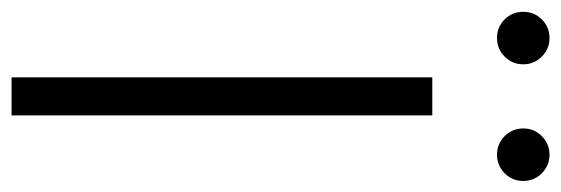

<svg xmlns="http://www.w3.org/2000/svg" viewBox="-377 -631 970 332"><g transform="rotate(90 108.0 -465.0)"><path d="M141.6 -727.5V0H75.7V-727.5ZM7.8 -839.4Q-11.2 -839.4 -24.4 -852.5Q-37.6 -865.7 -37.6 -884.8Q-37.6 -903.8 -24.4 -917Q-11.2 -930.2 7.8 -930.2Q26.4 -930.2 39.8 -917Q53.2 -903.8 53.2 -884.8Q53.2 -865.7 39.8 -852.5Q26.4 -839.4 7.8 -839.4ZM209.5 -839.4Q190.9 -839.4 177.5 -852.5Q164.1 -865.7 164.1 -884.8Q164.1 -903.8 177.5 -917Q190.9 -930.2 209.5 -930.2Q228 -930.2 241.5 -917Q254.9 -903.8 254.9 -884.8Q254.9 -865.7 241.5 -852.5Q228 -839.4 209.5 -839.4Z"/></g></svg>

Font: Inter Display Light
Style: Regular
Weight: 300
Designer: Rasmus Andersson
Foundry: rsms
Version: Version 4.000;git-a52131595